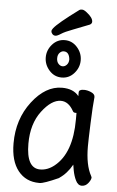

<svg xmlns="http://www.w3.org/2000/svg" viewBox="-62 -958 623 1023"><g transform="rotate(5 250.0 -446.0)"><path d="M189 -803Q211 -832 321 -913Q325 -916 335 -916Q345 -916 360 -904Q394 -878 394 -856Q394 -846 383 -840Q339 -822 296 -806Q253 -790 234 -777.5Q215 -765 205 -765Q195 -765 188.5 -772.5Q182 -780 182 -787Q182 -794 189 -803ZM33 -175Q33 -304 105 -398Q177 -492 265 -492Q326 -492 355 -455V-475Q355 -491 382 -491Q400 -491 419 -483Q441 -474 441 -458Q441 -458 441 -457Q436 -411 432.5 -318Q429 -225 429 -193Q429 -93 460 -37Q461 -36 463 -30V-29Q463 -17 449 1Q435 19 414.5 19Q394 19 382 -6Q371 -28 365 -59Q362 -76 360 -89Q333 -40 290 -11Q212 24 190 24Q188 24 187 24Q116 24 74.5 -28Q33 -80 33 -175ZM324 -715.5Q351 -685 351 -646Q351 -607 324 -576.5Q297 -546 257.5 -546Q218 -546 191 -576.5Q164 -607 164 -646Q164 -685 191 -715.5Q218 -746 257.5 -746Q297 -746 324 -715.5ZM186 -48Q226 -48 262 -77Q353 -150 353 -330V-365Q351 -365 347 -365Q337 -365 333 -373Q306 -422 265 -422Q215 -422 163.5 -354Q112 -286 112 -180Q112 -48 186 -48ZM257 -686Q245 -686 235 -675.5Q225 -665 225 -646.5Q225 -628 235 -617Q245 -606 257.5 -606Q270 -606 280 -617Q290 -628 290 -646Q286 -686 257 -686Z"/></g></svg>

Font: Moon Stars Kai HW
Style: Bold
Weight: 700
Designer: GuiWonder
Version: Version 1.101